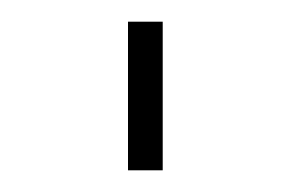

<svg xmlns="http://www.w3.org/2000/svg" viewBox="-20 -157 268 177"><path d="M98 0V-137H130V0Z"/></svg>

Font: AXENEO7
Style: Regular
Weight: 400
Designer: Hector Gatti, Simon Guibord
Foundry: Omnibus-Type, Jean-Christophe Thérien
Version: Version 1.000